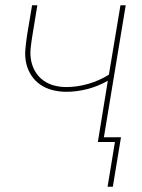

<svg xmlns="http://www.w3.org/2000/svg" viewBox="-20 -540 540 730"><path d="M389 170 417 0H352L390 -233Q353 -212 312.5 -201.5Q272 -191 232 -191Q205 -191 179.5 -197.5Q154 -204 133.5 -218Q113 -232 99 -253.5Q85 -275 79.5 -300.5Q74 -326 76.5 -353Q79 -380 83 -407L102 -520H122L103 -404Q99 -380 96.5 -356Q94 -332 98.5 -309Q103 -286 115 -266.5Q127 -247 145 -234Q163 -221 185.5 -215Q208 -209 232 -209Q273 -209 315 -221Q357 -233 394 -256L438 -520H458L375 -18H440L409 170Z"/></svg>

Font: Iosevka Thin Oblique
Style: Regular
Weight: 100
Italic angle: -9°
Monospace: yes
Designer: Belleve Invis
Foundry: Belleve Invis
Version: Version 32.5.0; ttfautohint (v1.8.4)